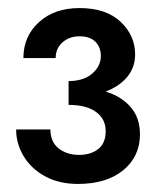

<svg xmlns="http://www.w3.org/2000/svg" viewBox="-20 -727 388 476"><path d="M173 -271Q126 -271 91.5 -290Q57 -309 38.5 -340Q20 -371 20 -406H105Q105 -375 125.5 -359Q146 -343 176 -343Q205 -343 223.5 -357.5Q242 -372 242 -402Q242 -432 218 -449.5Q194 -467 150 -467V-526Q187 -526 208.5 -544.5Q230 -563 230 -588Q230 -610 216.5 -623.5Q203 -637 177 -637Q152 -637 135 -622Q118 -607 118 -583H38Q38 -637 76.5 -672Q115 -707 177 -707Q243 -707 279 -673Q315 -639 315 -592Q315 -560 295.5 -536.5Q276 -513 242 -500Q281 -488 304 -461.5Q327 -435 327 -394Q327 -339 285.5 -305Q244 -271 173 -271Z"/></svg>

Font: Jost* Semi
Style: Regular
Weight: 600
Version: Version 3.7